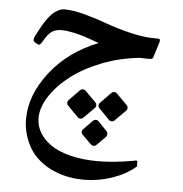

<svg xmlns="http://www.w3.org/2000/svg" viewBox="-50 -398 727 764"><g transform="rotate(5 314.0 -16.0)"><path d="M349.6 8.3 392.1 -35.2Q396.5 -39.6 402.8 -39.6Q409.2 -39.6 413.6 -35.2L457 8.3Q461.4 12.7 461.4 19Q461.4 25.4 457 29.8L413.6 73.2Q409.2 77.6 402.8 77.6Q396.5 77.6 392.1 73.2L349.6 29.8Q345.2 25.4 345.2 19Q345.2 12.7 349.6 8.3ZM292 119.1 329.6 80.6Q333.5 77.1 339.8 77.1Q346.2 77.1 349.6 80.6L386.7 119.1Q390.1 123.5 390.1 129.6Q390.1 135.7 386.7 140.1L349.6 177.2Q346.2 180.7 339.8 180.7Q333.5 180.7 329.6 177.2L292 140.1Q287.6 135.7 287.6 129.6Q287.6 123.5 292 119.1ZM224.6 8.3 267.1 -35.2Q271.5 -39.6 277.8 -39.6Q284.2 -39.6 288.6 -35.2L332 8.3Q336.4 12.7 336.4 19Q336.4 25.4 332 29.8L288.6 73.2Q284.2 77.6 277.8 77.6Q271.5 77.6 267.1 73.2L224.6 29.8Q220.2 25.4 220.2 19Q220.2 12.7 224.6 8.3ZM62.5 98.1Q62.5 2.4 133.5 -89.4Q204.6 -181.2 324.2 -228.5Q290 -241.2 269 -248Q248 -254.9 221.4 -260.7Q194.8 -266.6 174.8 -266.6H170.9Q149.4 -266.6 134 -256.3Q118.7 -246.1 102.5 -216.8Q96.7 -206.5 92 -203.1Q87.4 -199.7 81.5 -203.1L71.8 -209Q59.6 -215.3 69.8 -234.9Q71.3 -237.8 79.1 -252.4Q86.9 -267.1 92.5 -277.1Q98.1 -287.1 108.6 -302.2Q119.1 -317.4 128.7 -326.7Q138.2 -335.9 151.4 -343Q164.6 -350.1 177.7 -350.1Q210.9 -350.1 259.3 -337.2Q307.6 -324.2 350.1 -308.3Q392.6 -292.5 447.3 -279.5Q502 -266.6 545.9 -266.6H558.1Q562 -266.6 564 -264.9Q565.9 -263.2 565.9 -260Q565.9 -256.8 565.4 -254.6Q564.9 -252.4 563.7 -248.5Q562.5 -244.6 562.5 -244.1L547.4 -196.8Q546.4 -189 542.5 -186Q538.6 -183.1 528.3 -183.1Q505.9 -183.1 493.2 -184.1Q414.1 -176.3 342 -148.2Q270 -120.1 220.2 -81.5Q170.4 -43 141.1 2.2Q111.8 47.4 111.8 89.4Q111.8 119.6 127.2 146.5Q142.6 173.3 172.4 194.3Q202.1 215.3 251 227.8Q299.8 240.2 361.8 240.2Q424.8 240.2 501 226.6Q502.4 226.6 505.6 225.6Q508.8 224.6 510.7 224.4Q512.7 224.1 514.9 224.4Q517.1 224.6 518.1 226.3Q519 228 518.6 231.4V247.6Q481.4 280.3 426 299.3Q370.6 318.4 311.5 318.4Q251 318.4 200.7 298.3Q162.6 283.7 134.5 259.8Q106.4 235.8 91.3 208Q76.2 180.2 69.3 152.8Q62.5 125.5 62.5 98.1Z"/></g></svg>

Font: Nika
Style: Regular
Weight: 400
Designer: Mohammad Saleh Souzanchi
Foundry: http://font-store.ir
Version: Version:1.0.0;RFB:1.2.5;Building:2016-05-25 11:08:22.297533